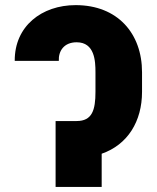

<svg xmlns="http://www.w3.org/2000/svg" viewBox="-20 -737 619 757"><path d="M282.2 -259.8H199.2V0H380.9V-130.9C483.4 -166.5 540 -258.3 540 -375V-452.1C540 -605.5 443.4 -716.8 278.3 -716.8C144.5 -716.8 37.1 -633.8 38.1 -497.1H211.9C210 -536.1 232.4 -570.3 282.2 -570.3C353.5 -570.3 356.4 -496.1 356.4 -452.1V-375C356.4 -303.7 343.8 -259.8 282.2 -259.8Z"/></svg>

Font: Pretendard Black
Style: Regular
Weight: 900
Designer: Base glyphs from Inter by Rasmus Andersson; Hangeul glyphs from Noto Sans CJK(Source Han Sans) by Jang Soo-young and Kan
Foundry: Kil Hyung-jin
Version: Version 1.309;Glyphs 3.2 (3225)